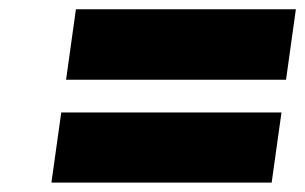

<svg xmlns="http://www.w3.org/2000/svg" viewBox="-20 -534 652 410"><path d="M89.8 -144 110.8 -293.9H581.1L560.1 -144ZM121.1 -363.8 142.1 -514.2H611.8L590.8 -363.8Z"/></svg>

Font: Trueno UltraBlack
Style: Italic
Weight: 950
Designer: Julieta Ulanovsky
Foundry: Julieta Ulanovsky
Version: Version 3.001b | FøM Fix